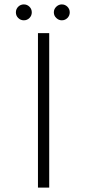

<svg xmlns="http://www.w3.org/2000/svg" viewBox="-20 -850 389 870"><path d="M260 -758Q246 -758 235 -768.5Q224 -779 224 -794Q224 -809 235 -819.5Q246 -830 260 -830Q275 -830 285.5 -819.5Q296 -809 296 -794Q296 -779 285.5 -768.5Q275 -758 260 -758ZM88 -758Q73 -758 62.5 -768.5Q52 -779 52 -794Q52 -809 62.5 -819.5Q73 -830 88 -830Q103 -830 113.5 -819.5Q124 -809 124 -794Q124 -779 113.5 -768.5Q103 -758 88 -758ZM152 0V-700H203V0Z"/></svg>

Font: Montserrat Z Light
Style: Regular
Weight: 300
Designer: Julieta Ulanovsky
Foundry: Julieta Ulanovsky
Version: Version 8.000